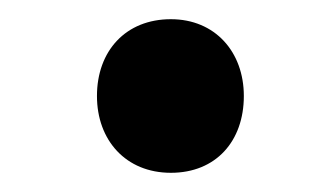

<svg xmlns="http://www.w3.org/2000/svg" viewBox="-20 -661 338 200"><path d="M81 -561C81 -515 111 -481 158 -481C205 -481 234 -514 234 -561C234 -607 204 -641 158 -641C111 -641 81 -608 81 -561Z"/></svg>

Font: Noto Sans Condensed Black
Style: Italic
Weight: 900
Width: 3
Italic angle: -12°
Designer: Monotype Design Team
Foundry: Monotype Imaging Inc.
Version: Version 2.013